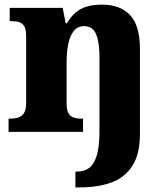

<svg xmlns="http://www.w3.org/2000/svg" viewBox="-20 -570 720 830"><path d="M306 240V172H312Q344 172 365.5 156Q387 140 398.5 101.5Q410 63 410 -4V-322Q410 -387 395.5 -422Q381 -457 344 -457Q315 -457 298.5 -435.5Q282 -414 275 -379.5Q268 -345 268 -305V-122Q268 -94 276 -80.5Q284 -67 298.5 -62Q313 -57 335 -57H339V0H17V-57H20Q43 -57 59 -62Q75 -67 84 -81.5Q93 -96 93 -125V-415Q93 -442 85 -456Q77 -470 62 -474.5Q47 -479 25 -479H22V-536H251L264 -469H269Q286 -498 306.5 -515.5Q327 -533 355 -541.5Q383 -550 421 -550Q500 -550 542.5 -504.5Q585 -459 585 -358V8Q585 97 551.5 148Q518 199 460 219.5Q402 240 327 240Z"/></svg>

Font: Noto Serif Bengali ExtraBold
Style: Regular
Weight: 800
Designer: Juan Bruce, Universal Thirst, Indian Type Foundry and the Monotype Design Team.
Foundry: Monotype Imaging Inc.
Version: Version 2.003